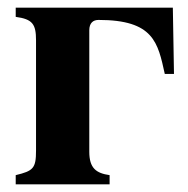

<svg xmlns="http://www.w3.org/2000/svg" viewBox="-20 -481 491 501"><path d="M213 -402C213 -421 223 -429 237 -429C381 -429 392 -370 410 -288H434L431 -461H21V-437C65 -431 74 -418 74 -376V-88C74 -42 67 -35 21 -24V0H266V-24C231 -29 213 -42 213 -85Z"/></svg>

Font: XITS
Style: Bold
Weight: 700
Designer: MicroPress Inc., with final additions and corrections provided by Coen Hoffman, Elsevier (retired)
Version: Version 1.302